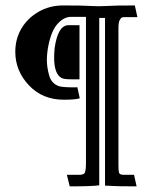

<svg xmlns="http://www.w3.org/2000/svg" viewBox="-20 -593 553 698"><path d="M476.6 84.5Q411.1 84.5 385.3 83Q377 82 361.8 82V-527.8H340.8V80.6Q317.4 84.5 233.4 84.5L223.1 42.5H271.5Q275.9 42.5 283.7 39.6Q292.5 36.6 292.5 2V-531.7H237.8Q212.9 -531.7 189.9 -507.1Q167 -482.4 155.8 -426.8Q150.4 -398.9 150.4 -374.5Q150.4 -348.1 158.9 -318.1Q167.5 -288.1 195.8 -279.3Q209.5 -275.4 252 -275.4Q259.3 -275.9 261.2 -275.9L270 -235.8Q256.3 -230.5 211.9 -230.5Q134.3 -230.5 85 -283Q35.6 -335.4 35.6 -404.8Q35.6 -451.2 57.6 -488.8Q79.6 -526.4 119.6 -549.8Q159.7 -573.2 209.5 -573.2Q283.7 -573.2 309.1 -571.3Q324.7 -570.3 338.4 -570.3Q355 -570.3 369.1 -571.3Q392.6 -573.2 470.2 -573.2L479.5 -530.8H431.6Q427.2 -530.8 423.6 -529.5Q419.9 -528.3 415.3 -520.3Q410.6 -512.2 410.6 -490.2V7.8Q410.6 35.2 415 38.8Q419.4 42.5 431.6 42.5H467.3ZM269 -304.7H238.3Q213.9 -304.7 204.6 -309.1Q176.8 -323.2 176.8 -383.8Q176.8 -399.9 178.7 -418.5Q190.4 -501.5 229.5 -501.5H269Z"/></svg>

Font: Quaaykop
Style: Bold
Weight: 700
Designer: Tup Wanders
Foundry: Free font, DO NOT SELL
Version: Version 1.00;July 31, 2023;FontCreator 11.5.0.2430 64-bit